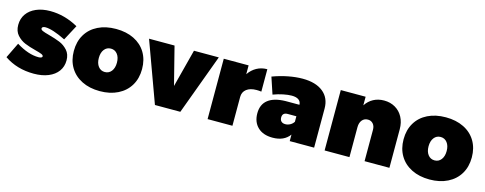

<svg xmlns="http://www.w3.org/2000/svg" viewBox="-27 -1114 4240 1680"><g transform="rotate(15 2093.5 -273.5)"><path d="M274 -409Q260 -409 251.5 -404Q243 -399 243 -391Q243 -379 261 -371Q279 -363 321 -352Q380 -336 422 -319Q464 -302 495.5 -267Q527 -232 527 -176Q527 -120 496.5 -78Q466 -36 410 -13Q354 10 279 10Q126 10 12 -68L80 -208Q190 -140 282 -140Q298 -140 307 -144.5Q316 -149 316 -156Q316 -167 298.5 -174.5Q281 -182 242 -192Q183 -207 142 -224Q101 -241 69.5 -276Q38 -311 38 -368Q38 -425 68 -467.5Q98 -510 152.5 -533.5Q207 -557 279 -557Q410 -557 533 -488L459 -349Q337 -409 274 -409Z M1185 -274Q1185 -189 1147 -125.5Q1109 -62 1039 -27Q969 8 876 8Q783 8 713 -27Q643 -62 605 -125.5Q567 -189 567 -274Q567 -359 605 -422.5Q643 -486 713 -520.5Q783 -555 876 -555Q969 -555 1039 -520.5Q1109 -486 1147 -422.5Q1185 -359 1185 -274ZM794 -271Q794 -223 816.5 -194Q839 -165 876 -165Q913 -165 935.5 -194Q958 -223 958 -271Q958 -319 935.5 -348Q913 -377 876 -377Q839 -377 816.5 -348Q794 -319 794 -271Z M1175 -547H1406L1493 -204L1582 -547H1807L1605 0H1375Z M2244 -557V-354Q2222 -357 2201 -357Q2143 -357 2110 -331.5Q2077 -306 2077 -261V0H1852V-547H2077V-467Q2106 -510 2148.5 -533.5Q2191 -557 2244 -557Z M2817 -354V0H2596V-59Q2546 10 2442 10Q2356 10 2307.5 -36.5Q2259 -83 2259 -162Q2259 -243 2313 -285Q2367 -327 2471 -329H2596Q2595 -358 2573.5 -373.5Q2552 -389 2511 -389Q2479 -389 2434.5 -380Q2390 -371 2345 -354L2295 -504Q2365 -530 2434.5 -543.5Q2504 -557 2565 -557Q2684 -557 2750.5 -503.5Q2817 -450 2817 -354ZM2596 -175V-225H2518Q2470 -225 2470 -181Q2470 -158 2483 -145.5Q2496 -133 2520 -133Q2542 -133 2562.5 -144Q2583 -155 2596 -175Z M3499 -349V0H3274V-284Q3274 -318 3256 -338.5Q3238 -359 3209 -359Q3176 -359 3156.5 -335Q3137 -311 3137 -271V0H2912V-547H3137V-469Q3165 -512 3207.5 -534.5Q3250 -557 3303 -557Q3360 -557 3404.5 -531Q3449 -505 3474 -458Q3499 -411 3499 -349Z M4172 -274Q4172 -189 4134 -125.5Q4096 -62 4026 -27Q3956 8 3863 8Q3770 8 3700 -27Q3630 -62 3592 -125.5Q3554 -189 3554 -274Q3554 -359 3592 -422.5Q3630 -486 3700 -520.5Q3770 -555 3863 -555Q3956 -555 4026 -520.5Q4096 -486 4134 -422.5Q4172 -359 4172 -274ZM3781 -271Q3781 -223 3803.5 -194Q3826 -165 3863 -165Q3900 -165 3922.5 -194Q3945 -223 3945 -271Q3945 -319 3922.5 -348Q3900 -377 3863 -377Q3826 -377 3803.5 -348Q3781 -319 3781 -271Z"/></g></svg>

Font: Gontserrat Black
Style: Regular
Weight: 900
Designer: Julieta Ulanovsky
Foundry: Julieta Ulanovsky
Version: Version 6.001